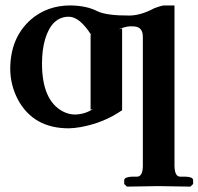

<svg xmlns="http://www.w3.org/2000/svg" viewBox="-20 -465 738 714"><path d="M316.9 -335.9 319.8 -334Q276.4 -402.8 235.8 -402.8Q172.4 -402.8 147.5 -318.4Q136.2 -278.8 136.2 -229Q136.2 -92.8 212.4 -51.3Q235.4 -39.1 258.8 -39.1Q296.9 -40 326.2 -60.1L316.9 -57.1ZM628.9 152.8Q629.9 190.9 648.9 191.9H668Q696.8 192.4 698.2 204.1V219.2L688 229Q687 229 567.9 227.1L452.1 229L441.9 219.2V204.1Q443.8 192.9 472.2 191.9H491.2Q510.7 189.9 511.2 152.8V-328.1Q511.2 -364.3 479.5 -366.7Q473.6 -367.2 464.8 -367.2Q447.3 -366.7 420.9 -356L434.1 -358.9V-55.2Q366.2 -7.8 278.8 7.8Q255.9 11.7 235.8 12.2Q104.5 12.2 46.9 -94.2Q18.6 -147.9 18.1 -208Q18.1 -325.2 95.7 -393.1Q155.8 -444.3 240.2 -444.8Q302.2 -444.3 342.8 -422.9Q377.9 -406.7 461.9 -407.2Q503.9 -407.7 553.2 -434.1Q581.1 -444.8 591.8 -444.8H628.9Z"/></svg>

Font: Linux Libertine O
Style: Semibold
Weight: 700
Designer: Philipp H. Poll
Foundry: Philipp H. Poll
Version: Version 5.0.0